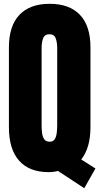

<svg xmlns="http://www.w3.org/2000/svg" viewBox="-20 -887 534 998"><path d="M418 91.3 281.2 1.5Q257.8 7.8 232.9 7.8Q132.3 7.8 79.3 -51.8Q26.4 -111.3 26.4 -225.6V-641.1Q26.4 -752 80.8 -809.6Q135.3 -867.2 238.3 -867.2Q341.3 -867.2 395.8 -809.6Q450.2 -752 450.2 -641.1V-225.6Q450.2 -119.1 402.3 -58.1L476.1 -11.2ZM238.3 -150.4Q256.8 -150.4 264.9 -164.1Q272.9 -177.7 275.1 -197.8Q277.3 -217.8 277.3 -236.3V-638.2Q277.3 -665.5 269.8 -687.3Q262.2 -709 237.3 -709Q211.9 -709 204.1 -687.7Q196.3 -666.5 196.3 -638.7V-232.9Q196.3 -215.8 198.5 -196.5Q200.7 -177.2 209.5 -163.8Q218.3 -150.4 238.3 -150.4Z"/></svg>

Font: Anton SC
Style: Regular
Weight: 400
Designer: Vernon Adams
Foundry: Vernon Adams
Version: Version 2.116; ttfautohint (v1.8.4.7-5d5b)